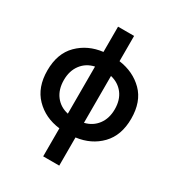

<svg xmlns="http://www.w3.org/2000/svg" viewBox="-229 -914 1185 1286"><g transform="rotate(30 363.0 -270.5)"><path d="M302.7 -463.9Q240.2 -450.2 203.6 -401.9Q167 -353.5 167 -282.2Q167 -209 203.6 -161.1Q240.2 -113.3 302.7 -99.6ZM426.8 -462.9V-100.6Q488.3 -115.2 524.4 -163.1Q560.5 -210.9 560.5 -282.2Q560.5 -354.5 524.4 -401.4Q488.3 -448.2 426.8 -462.9ZM302.7 13.7Q187.5 0 113.3 -76.2Q39.1 -152.3 39.1 -282.2Q39.1 -414.1 114.3 -488.8Q189.5 -563.5 302.7 -577.1V-772.5H426.8V-577.1Q540 -561.5 613.8 -487.8Q687.5 -414.1 687.5 -282.2Q687.5 -153.3 614.3 -77.6Q541 -2 426.8 12.7V230.5H302.7Z"/></g></svg>

Font: Gothic A1
Style: Bold
Weight: 700
Version: Version 2.50